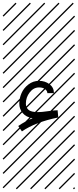

<svg xmlns="http://www.w3.org/2000/svg" viewBox="-23 -978 577 1424"><path d="M257.8 -146.5Q286.1 -146.5 332 -153.3Q377.9 -160.2 404.3 -160.2L409.2 -106.9Q240.7 -72.8 139.6 -3.4L112.3 -43.5Q162.1 -77.6 218.3 -101.1Q170.4 -109.4 145.3 -139.4Q120.1 -169.4 120.1 -210Q120.1 -249.5 136.7 -287.4Q153.3 -325.2 188 -351.8Q222.7 -378.4 266.6 -378.4Q310.5 -378.4 343.8 -353.8Q377 -329.1 377 -287.1H328.1Q328.1 -304.2 311.5 -316.9Q294.9 -329.6 266.6 -329.6Q226.1 -329.6 197.5 -293Q168.9 -256.3 168.9 -210Q168.9 -180.7 188.2 -163.6Q207.5 -146.5 257.8 -146.5ZM526.9 410.6 533.7 417.5 525.4 425.8 518.6 418.9ZM526.9 304.7 533.7 311.5 419.4 425.8 412.6 418.9ZM526.9 198.7 533.7 205.6 313.5 425.8 306.6 418.9ZM526.9 92.3 533.7 99.1 207.5 425.8 200.7 418.9ZM526.9 -13.2 533.7 -6.3 101.6 425.8 94.7 418.9ZM526.9 -119.1 533.7 -112.3 3.4 418 -3.4 411.1ZM526.9 -225.6 533.7 -218.8 3.4 311.5 -3.4 304.7ZM526.9 -331.5 533.7 -324.7 3.4 205.6 -3.4 198.7ZM526.9 -438 533.7 -431.2 3.4 99.1 -3.4 92.3ZM526.9 -543.5 533.7 -536.6 3.4 -6.3 -3.4 -13.2ZM526.9 -649.4 533.7 -642.6 3.4 -112.3 -3.4 -119.1ZM526.9 -755.9 533.7 -749 3.4 -218.8 -3.4 -225.6ZM526.9 -861.8 533.7 -855 3.4 -324.7 -3.4 -331.5ZM516.6 -958 523.4 -951.2 3.4 -431.2 -3.4 -438ZM411.1 -958 418 -951.2 3.4 -536.6 -3.4 -543.5ZM305.2 -958 312 -951.2 3.4 -642.6 -3.4 -649.4ZM198.7 -958 205.6 -951.2 3.4 -749 -3.4 -755.9ZM92.3 -958 99.1 -951.2 3.4 -855 -3.4 -861.8Z"/></svg>

Font: AzarMehrMSRS2
Style: Regular
Weight: 1
Designer: Amin Abedi
Version: Version 1.00